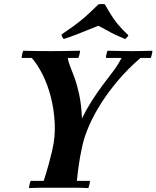

<svg xmlns="http://www.w3.org/2000/svg" viewBox="-20 -962 801 984"><path d="M129 2Q129 -6 131.5 -17Q134 -28 137 -35H204Q218 -78 229 -118Q240 -158 245 -180L248 -193Q264 -261 260.5 -331Q257 -401 240.5 -465Q224 -529 198 -580.5Q172 -632 143 -665H328Q329 -648 339 -623.5Q349 -599 362 -563.5Q375 -528 386 -477Q397 -426 400 -355Q423 -402 450.5 -445Q478 -488 504.5 -523.5Q531 -559 549 -582Q576 -617 586.5 -635.5Q597 -654 603 -665H700Q637 -611 586.5 -551.5Q536 -492 498.5 -433Q461 -374 437.5 -320Q414 -266 404 -223L401 -210Q390 -160 384 -118Q378 -76 374 -35H441Q441 -28 438.5 -17Q436 -6 433 2Q399 0 358 0Q317 0 282 0Q248 0 206 0Q164 0 129 2ZM91 -665Q91 -673 93.5 -684Q96 -695 99 -702Q133 -701 164 -700.5Q195 -700 243 -700Q263 -700 305 -700.5Q347 -701 390 -702Q390 -694 387.5 -683.5Q385 -673 382 -665ZM523 -665Q523 -673 525.5 -684Q528 -695 531 -702Q572 -701 607.5 -700.5Q643 -700 662 -700Q682 -700 704 -700.5Q726 -701 761 -702Q761 -695 758.5 -684Q756 -673 753 -665ZM307 -762Q302 -767 299 -772.5Q296 -778 295 -785Q329 -808 354.5 -826.5Q380 -845 401 -862.5Q422 -880 442 -899Q462 -918 485 -940Q502 -943 517 -940Q533 -913 547 -889.5Q561 -866 582 -840Q603 -814 638 -781Q632 -769 621 -762Q592 -774 571 -784Q550 -794 530 -805.5Q510 -817 484 -830Q454 -818 427 -807Q400 -796 371.5 -785Q343 -774 307 -762Z"/></svg>

Font: Poltawski Nowy
Style: Bold Italic
Weight: 700
Italic angle: -12°
Designer: Adam Pótawski, Mateusz Machalski, Borys Kosmynka, Ania Wieluska
Foundry: Capitalics.wtf
Version: Version 1.001;gftools[0.9.25]